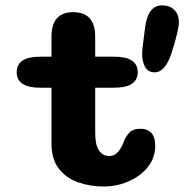

<svg xmlns="http://www.w3.org/2000/svg" viewBox="-20 -688 689 718"><path d="M130.5 -360Q42.5 -360 42.5 -418Q42.5 -476 130.5 -476H407Q495 -476 495 -418Q495 -360 407 -360ZM336 -190Q336 -146 350.2 -125.2Q364.5 -104.5 388 -104.5Q410 -104.5 424.2 -123.5Q438.5 -142.5 444 -161.5Q451 -177.5 463.8 -192Q476.5 -206.5 506 -206.5Q531 -206.5 545.8 -191Q560.5 -175.5 560.5 -142.5Q560.5 -98 532.8 -63.5Q505 -29 461 -9.8Q417 9.5 368 9.5Q317.5 9.5 272.8 -6Q228 -21.5 200.2 -57Q172.5 -92.5 172.5 -152.5V-550.5Q172.5 -642.5 254 -642.5Q336 -642.5 336 -550.5ZM558.5 -417.5Q533.5 -417.5 522.5 -438Q511.5 -458.5 511.5 -487.5Q511.5 -493 512.2 -501.2Q513 -509.5 514.5 -521.5Q516 -533.5 518 -549.2Q520 -565 522.5 -584.5Q533 -668 586.5 -668Q614.5 -668 631.8 -651Q649 -634 649 -605.5Q649 -597.5 647.5 -588Q646 -578.5 643 -565.2Q640 -552 635 -534.2Q630 -516.5 622.5 -492.5Q598.5 -417.5 558.5 -417.5Z"/></svg>

Font: Sono ExtraLight Monospace
Style: Bold
Weight: 700
Version: Version 2.112